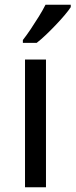

<svg xmlns="http://www.w3.org/2000/svg" viewBox="-20 -786 317 806"><path d="M173 0H85V-536H173ZM277 -756Q268 -742 251 -722Q234 -702 213.5 -680.5Q193 -659 172.5 -639.5Q152 -620 134 -606H76V-618Q91 -637 108.5 -663Q126 -689 143 -716.5Q160 -744 171 -766H277Z"/></svg>

Font: Noto Sans Khmer
Style: Regular
Weight: 400
Designer: Danh Hong and the Monotype Design Team
Foundry: Monotype Imaging Inc.
Version: Version 2.003